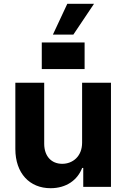

<svg xmlns="http://www.w3.org/2000/svg" viewBox="-20 -979 662 1006"><path d="M472.7 -959.2H332.7L257.1 -797.6H364.3ZM198.9 -617.2H423.3V-756.4H198.9ZM410.2 -545.5V-232.2C410.5 -159.1 360.4 -120.7 306.1 -120.7C248.9 -120.7 212 -160.9 211.6 -225.1V-545.5H60.4V-198.2C60.7 -70.7 135.3 7.1 245 7.1C327.1 7.1 386 -35.2 410.5 -99.1H416.2V0H561.4V-545.5Z"/></svg>

Font: TID UI
Style: Bold
Weight: 700
Designer: The TID Project Authors
Foundry: Bakken & Bæck
Version: Version 1.001;hotconv 1.0.109;makeotfexe 2.5.65596